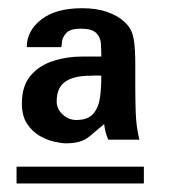

<svg xmlns="http://www.w3.org/2000/svg" viewBox="-20 -669 429 458"><path d="M137.7 -327.1Q127 -327.1 109.4 -331.1Q91.8 -335 74.2 -345.2Q56.6 -355.5 44.4 -374Q32.2 -392.6 32.2 -421.9Q32.2 -463.9 52.7 -488.3Q73.2 -512.7 106.4 -523.4Q139.6 -534.2 177.7 -534.2Q189.5 -534.2 200.7 -534.2Q211.9 -534.2 221.7 -534.2Q221.7 -549.8 220.7 -564.9Q219.7 -580.1 209.5 -590.3Q199.2 -600.6 172.9 -600.6Q147.5 -600.6 138.2 -590.3Q128.9 -580.1 127.9 -569.3Q127 -558.6 126 -556.6H43.9Q43.9 -595.7 78.6 -622.6Q113.3 -649.4 175.8 -649.4Q210 -649.4 235.4 -640.6Q260.7 -631.8 276.4 -617.2Q285.2 -609.4 291 -599.6Q296.9 -589.8 299.8 -570.3Q302.7 -550.8 302.7 -513.7V-459Q302.7 -437.5 303.7 -402.3Q304.7 -367.2 312.5 -335.9H238.3Q234.4 -344.7 231.9 -354Q229.5 -363.3 228.5 -373Q210.9 -358.4 192.4 -342.8Q173.8 -327.1 137.7 -327.1ZM19.5 -231.4V-271.5H323.2V-231.4ZM162.1 -382.8Q190.4 -382.8 203.1 -398.4Q215.8 -414.1 218.8 -438Q221.7 -461.9 221.7 -488.3Q213.9 -489.3 207 -488.8Q200.2 -488.3 194.3 -488.3Q156.2 -488.3 135.7 -474.1Q115.2 -460 115.2 -426.8Q115.2 -409.2 129.4 -396Q143.6 -382.8 162.1 -382.8Z"/></svg>

Font: Padauk Book
Style: Bold
Weight: 700
Designer: Debbi Hosken, Becca Hirsbrunner Spalinger
Foundry: SIL International
Version: Version 5.000